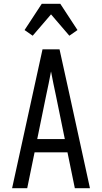

<svg xmlns="http://www.w3.org/2000/svg" viewBox="-20 -996 540 1016"><path d="M44 0 205 -735H295L349 -490L456 0H376L337 -190H163L124 0ZM323 -260 276 -490Q269 -522 262.5 -554Q256 -586 250 -618Q244 -586 237.5 -554Q231 -522 224 -490L177 -260ZM153 -807 110 -837 201 -976H299L390 -837L347 -807L250 -920Z"/></svg>

Font: Iosevka Web
Style: Regular
Weight: 400
Monospace: yes
Designer: Belleve Invis
Foundry: Belleve Invis
Version: Version 28.0.3; ttfautohint (v1.8.3)